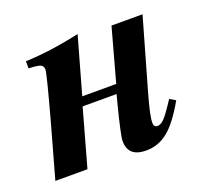

<svg xmlns="http://www.w3.org/2000/svg" viewBox="-90 -566 723 680"><g transform="rotate(-20 271.5 -226.5)"><path d="M491 -135 513 -122Q472 -50 435.5 -20.5Q399 9 353 9Q285 9 285 -51Q285 -71 312 -177L322 -215H194L134 0H13L70 -204Q115 -368 115 -383Q115 -397 103.5 -401.5Q92 -406 60 -407V-434Q152 -437 265 -462L205 -249H333L388 -449H505L429 -183Q406 -103 406 -76Q406 -59 420 -59Q433 -59 447 -74Q461 -89 491 -135Z"/></g></svg>

Font: STIX
Style: Bold Italic
Weight: 700
Italic angle: -16.33°
Designer: MicroPress Inc., with final additions and corrections provided by Coen Hoffman, Elsevier (retired)
Version: Version 1.1.1